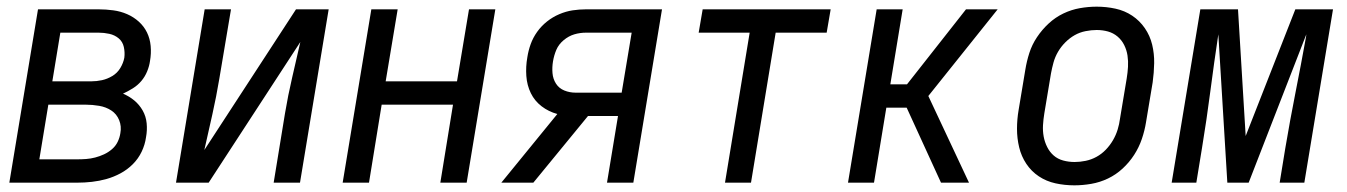

<svg xmlns="http://www.w3.org/2000/svg" viewBox="-20 -548 4040 576"><path d="M8 0 94 -520H276Q298 -520 320 -517Q342 -514 361.5 -505.5Q381 -497 396.5 -483Q412 -469 421 -450.5Q430 -432 432 -410Q434 -388 430 -365Q428 -350 421.5 -334Q415 -318 404 -305Q393 -292 378.5 -283Q364 -274 349 -267Q368 -259 383 -246.5Q398 -234 408 -216.5Q418 -199 420 -178Q422 -157 418 -136Q415 -114 405 -93Q395 -72 378.5 -55.5Q362 -39 341.5 -28Q321 -17 299.5 -11Q278 -5 256 -2.5Q234 0 212 0ZM137 -304H254Q270 -304 286 -307.5Q302 -311 317 -320Q332 -329 341 -344Q350 -359 353 -375Q355 -391 351.5 -407Q348 -423 336 -433Q324 -443 308 -446.5Q292 -450 276 -450H161ZM98 -70H212Q225 -70 238.5 -71Q252 -72 265.5 -75.5Q279 -79 292 -85Q305 -91 316 -100.5Q327 -110 333 -122.5Q339 -135 341 -148Q345 -169 337.5 -187.5Q330 -206 314 -216.5Q298 -227 277.5 -230.5Q257 -234 237 -234H125Z M508 0 594 -520H673L638 -312Q629 -258 617 -204.5Q605 -151 593 -98L868 -520H966L880 0H801L835 -208Q844 -262 856.5 -315.5Q869 -369 881 -422L606 0Z M1008 0 1094 -520H1173L1137 -304H1351L1387 -520H1466L1380 0H1301L1339 -234H1125L1087 0Z M1484 0 1652 -206Q1626 -213 1605 -229Q1584 -245 1572.5 -268.5Q1561 -292 1559 -320Q1557 -348 1562 -376Q1565 -396 1572 -415.5Q1579 -435 1591.5 -452.5Q1604 -470 1621 -483.5Q1638 -497 1658 -505.5Q1678 -514 1698 -517Q1718 -520 1738 -520H1966L1880 0H1801L1834 -200H1744L1580 0ZM1707 -270H1845L1875 -450H1738Q1720 -450 1703 -445Q1686 -440 1671 -427.5Q1656 -415 1649 -398.5Q1642 -382 1639 -364Q1636 -346 1637.5 -328.5Q1639 -311 1648 -297Q1657 -283 1673 -276.5Q1689 -270 1707 -270Z M2155 0 2229 -450H2076L2088 -520H2472L2460 -450H2307L2233 0Z M2803 0 2700 -225H2639L2602 0H2524L2610 -520H2688L2651 -295H2701L2878 -520H2973L2765 -260L2887 0Z M3203 8Q3174 8 3146.5 2Q3119 -4 3096.5 -19Q3074 -34 3059 -56.5Q3044 -79 3037.5 -106Q3031 -133 3031 -161.5Q3031 -190 3036 -219L3056 -339Q3060 -364 3068 -389Q3076 -414 3091 -436.5Q3106 -459 3126 -477.5Q3146 -496 3170 -507.5Q3194 -519 3219.5 -523.5Q3245 -528 3270 -528Q3299 -528 3326.5 -522Q3354 -516 3376.5 -501Q3399 -486 3414.5 -463.5Q3430 -441 3436.5 -414Q3443 -387 3442.5 -358.5Q3442 -330 3438 -301L3418 -181Q3414 -156 3405.5 -131Q3397 -106 3382.5 -83.5Q3368 -61 3348 -42.5Q3328 -24 3304 -12.5Q3280 -1 3254 3.5Q3228 8 3203 8ZM3204 -62Q3220 -62 3237 -65.5Q3254 -69 3269.5 -77.5Q3285 -86 3297.5 -99Q3310 -112 3319 -127.5Q3328 -143 3333 -159.5Q3338 -176 3340 -192L3360 -312Q3363 -330 3364 -347.5Q3365 -365 3362.5 -381.5Q3360 -398 3352.5 -413Q3345 -428 3332.5 -438.5Q3320 -449 3304 -453.5Q3288 -458 3270 -458Q3254 -458 3236.5 -454.5Q3219 -451 3204 -442.5Q3189 -434 3176 -421Q3163 -408 3154 -392.5Q3145 -377 3140.5 -360.5Q3136 -344 3133 -328L3113 -208Q3110 -190 3109 -172.5Q3108 -155 3111 -138.5Q3114 -122 3121.5 -107Q3129 -92 3141 -81.5Q3153 -71 3169.5 -66.5Q3186 -62 3204 -62Z M3495 0 3581 -520H3694L3717 -140L3866 -520H3979L3893 0H3819L3836 -104Q3850 -187 3866.5 -270.5Q3883 -354 3898 -437L3899 -445L3726 0H3662L3635 -445Q3622 -359 3611 -274Q3600 -189 3586 -104L3569 0Z"/></svg>

Font: Iosevka Oblique
Style: Regular
Weight: 400
Italic angle: -9°
Monospace: yes
Designer: Belleve Invis
Foundry: Belleve Invis
Version: Version 32.5.0; ttfautohint (v1.8.4)